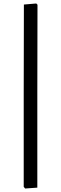

<svg xmlns="http://www.w3.org/2000/svg" viewBox="-20 -820 351 1101"><path d="M188 -800 195 -793 194 -289V256L124 261L116 251V-282L117 -794Z"/></svg>

Font: Alegreya Sans Medium
Style: Regular
Weight: 500
Designer: Juan Pablo del Peral
Foundry: Huerta Tipografica
Version: Version 2.007